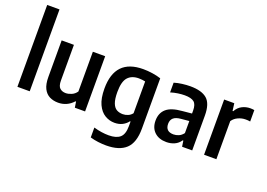

<svg xmlns="http://www.w3.org/2000/svg" viewBox="-137 -1179 2478 1781"><g transform="rotate(20 1102.5 -289.0)"><path d="M60.5 0V-808H182V0Z M464.5 9.5Q417 9.5 379.5 -9.2Q342 -28 320.5 -70.5Q299 -113 299 -185V-545H420V-193Q420 -139 442.5 -118.5Q465 -98 500.5 -98Q526.5 -98 556.8 -110.8Q587 -123.5 607 -152.5V-545H728.5V0H627.5L618.5 -57.5H612.5Q582.5 -24 544.8 -7.2Q507 9.5 464.5 9.5Z M1018 230Q981 230 939.2 224.8Q897.5 219.5 860.5 208.5V111Q900 122.5 937.2 128Q974.5 133.5 1008.5 133.5Q1084 133.5 1120.5 101.2Q1157 69 1157 -10.5V-56.5H1151Q1130.5 -28.5 1097 -11.2Q1063.5 6 1019.5 6Q968.5 6 924 -20.8Q879.5 -47.5 852 -106.2Q824.5 -165 824.5 -262Q824.5 -553.5 1103 -553.5Q1147 -553.5 1194.2 -546.5Q1241.5 -539.5 1278.5 -527V-31Q1278.5 108.5 1213.2 169.2Q1148 230 1018 230ZM1065 -95.5Q1090.5 -95.5 1115.5 -106Q1140.5 -116.5 1157 -138.5V-452Q1144.5 -454.5 1127.5 -456.8Q1110.5 -459 1093 -459Q1023 -459 985.5 -417Q948 -375 948 -272.5Q948 -202 962.8 -163.5Q977.5 -125 1003.8 -110.2Q1030 -95.5 1065 -95.5Z M1532.5 9.5Q1458.5 9.5 1415 -31.8Q1371.5 -73 1371.5 -144Q1371.5 -219 1419.5 -261.2Q1467.5 -303.5 1575 -312L1667.5 -321V-350Q1667.5 -411.5 1639 -434.2Q1610.5 -457 1546.5 -457Q1517 -457 1480.5 -451.8Q1444 -446.5 1409 -435.5V-531.5Q1444 -542.5 1487 -548Q1530 -553.5 1567.5 -553.5Q1679 -553.5 1732.5 -507.5Q1786 -461.5 1786 -343.5V0H1686L1677.5 -57.5H1671Q1648 -23 1611.8 -6.8Q1575.5 9.5 1532.5 9.5ZM1491.5 -156.5Q1491.5 -80 1571 -80Q1595.5 -80 1621.2 -90.5Q1647 -101 1667.5 -128V-247L1586.5 -239.5Q1537 -235 1514.2 -214.2Q1491.5 -193.5 1491.5 -156.5Z M1903 0V-545H2003L2012.5 -472H2019Q2042 -513.5 2079.5 -532.8Q2117 -552 2160.5 -552Q2171.5 -552 2181.5 -551Q2191.5 -550 2199.5 -548.5V-436Q2188 -438.5 2176.5 -439Q2165 -439.5 2153 -439.5Q2116.5 -439.5 2080.8 -423.2Q2045 -407 2024.5 -376V0Z"/></g></svg>

Font: Encode Sans Semi Condensed SemiBold
Style: Regular
Weight: 600
Width: 4
Designer: Multiple Designers
Foundry: Impallari Type
Version: Version 3.000; ttfautohint (v1.8.3) -l 8 -r 50 -G 200 -x 14 